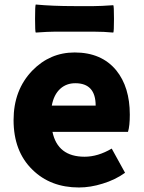

<svg xmlns="http://www.w3.org/2000/svg" viewBox="-20 -815 636 849"><path d="M329 14Q203 14 123 -65Q40 -146 40 -284Q40 -417 123 -503Q201 -583 310 -583Q429 -583 494 -504Q554 -430 554 -308Q554 -258 546 -232H379H212Q235 -122 354 -122Q413 -122 474 -158L533 -51Q490 -20 434 -3Q380 14 329 14ZM209 -348H306H403Q403 -447 313 -447Q274 -447 247 -423Q218 -397 209 -348ZM138 -671Q135 -674 135 -732Q135 -790 138 -795Q212 -788 309 -788H395Q425 -788 481 -792Q484 -789 484 -731.5Q484 -674 481 -671Q439 -675 395 -675H309H223Q194 -675 138 -671Z"/></svg>

Font: GenSekiGothic TW H
Style: Regular
Weight: 900
Version: Version 1.501;PS 1;hotconv 16.6.51;makeotf.lib2.5.65220